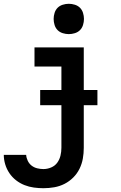

<svg xmlns="http://www.w3.org/2000/svg" viewBox="-20 -780 640 1013"><path d="M209 213Q184 213 158.5 209.5Q133 206 109 196.5Q85 187 64.5 171Q44 155 29.5 133.5Q15 112 7.5 87Q0 62 0 37H118Q119 53 126.5 68.5Q134 84 147 94Q160 104 176.5 108Q193 112 209 112Q230 112 250 103.5Q270 95 282 78.5Q294 62 299 41.5Q304 21 304 0V-429H162V-530H422V0Q422 29 417 57Q412 85 399.5 110.5Q387 136 366.5 156.5Q346 177 320.5 190Q295 203 266.5 208Q238 213 209 213ZM343 -600Q327 -600 311 -605Q295 -610 284 -621Q273 -632 268 -648Q263 -664 263 -680Q263 -696 268 -712Q273 -728 284 -739Q295 -750 311 -755Q327 -760 343 -760Q359 -760 375 -755Q391 -750 402 -739Q413 -728 418 -712Q423 -696 423 -680Q423 -664 418 -648Q413 -632 402 -621Q391 -610 375 -605Q359 -600 343 -600ZM192 -225V-305H494V-225Z"/></svg>

Font: Iosevka Curly Slab Extended
Style: Bold
Weight: 700
Width: 7
Monospace: yes
Designer: Belleve Invis
Foundry: Belleve Invis
Version: Version 11.1.0; ttfautohint (v1.8.3)